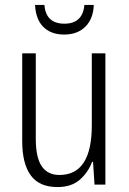

<svg xmlns="http://www.w3.org/2000/svg" viewBox="-20 -748 521 778"><path d="M407 -532V0H363L357 -92H353Q337 -49 303 -19.5Q269 10 213 10Q139 10 104.5 -37.5Q70 -85 70 -176V-532H125V-186Q125 -110 149 -74.5Q173 -39 221 -39Q352 -39 352 -240V-532ZM360 -728Q358 -672 326 -640Q294 -608 240 -608Q187 -608 156 -638.5Q125 -669 122 -728H160Q166 -652 241 -652Q315 -652 322 -728Z"/></svg>

Font: Noto Sans Gujarati UI Condensed Light
Style: Regular
Weight: 300
Width: 3
Designer: Jelle Bosma - Monotype Design Team, Universal Thirst
Foundry: Monotype Imaging Inc.
Version: Version 2.106; ttfautohint (v1.8.4.7-5d5b)